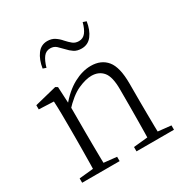

<svg xmlns="http://www.w3.org/2000/svg" viewBox="-172 -894 996 1034"><g transform="rotate(-30 325.5 -377.5)"><path d="M44 0V-27L154 -38H174L277 -27V0ZM131 0Q132 -24 132.5 -64.5Q133 -105 133.5 -149Q134 -193 134 -226V-281Q134 -333 133.5 -375.5Q133 -418 131 -455L39 -459V-485L176 -519L189 -511L195 -393V-392V-226Q195 -193 195.5 -149Q196 -105 196.5 -64.5Q197 -24 198 0ZM382 0V-27L491 -38H512L615 -27V0ZM469 0Q470 -24 470.5 -64Q471 -104 471.5 -148Q472 -192 472 -226V-334Q472 -412 446 -443Q420 -474 374 -474Q339 -474 290.5 -452.5Q242 -431 184 -368L174 -398H182Q236 -463 291 -492.5Q346 -522 398 -522Q462 -522 497 -479.5Q532 -437 532 -335V-226Q532 -192 532.5 -148Q533 -104 533.5 -64Q534 -24 535 0ZM167 -639Q175 -690 199 -722.5Q223 -755 262 -755Q289 -755 308.5 -742Q328 -729 342 -712Q359 -693 374 -681Q389 -669 411 -669Q437 -669 453 -689.5Q469 -710 479 -748L500 -741Q492 -690 468 -658.5Q444 -627 404 -627Q376 -627 357.5 -639.5Q339 -652 325 -668Q309 -685 294 -699Q279 -713 256 -713Q230 -713 214 -692Q198 -671 187 -632Z"/></g></svg>

Font: Noto Serif SC ExtraLight ExtraLight
Style: Regular
Weight: 250
Version: Version 2.002-H1;hotconv 1.1.0;makeotfexe 2.6.0